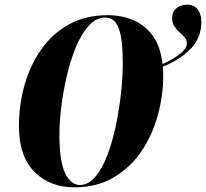

<svg xmlns="http://www.w3.org/2000/svg" viewBox="-20 -790 881 821"><path d="M298 11Q192 11 126.5 -56Q61 -123 61 -250Q61 -343 85.5 -428.5Q110 -514 158 -581Q206 -648 276.5 -686.5Q347 -725 440 -725Q501 -725 551 -703.5Q601 -682 634 -636Q667 -590 675 -516Q723 -538 751 -560.5Q779 -583 779 -603Q779 -619 769.5 -630Q760 -641 747.5 -652Q735 -663 725.5 -677.5Q716 -692 716 -714Q716 -737 733 -753.5Q750 -770 781 -770Q811 -770 826 -749Q841 -728 841 -697Q841 -627 793.5 -579.5Q746 -532 676 -505Q677 -495 677.5 -485.5Q678 -476 678 -466Q678 -381 654.5 -296Q631 -211 584 -142Q537 -73 465.5 -31Q394 11 298 11ZM321 1Q358 1 387.5 -34Q417 -69 439 -126.5Q461 -184 475.5 -253.5Q490 -323 497.5 -392.5Q505 -462 505 -520Q505 -624 487.5 -669.5Q470 -715 430 -715Q391 -715 359.5 -680Q328 -645 304.5 -588.5Q281 -532 265.5 -465Q250 -398 242 -332.5Q234 -267 234 -216Q234 -98 259 -48.5Q284 1 321 1Z"/></svg>

Font: Noto Serif Display ExtraCondensed Black
Style: Italic
Weight: 900
Width: 2
Italic angle: -12°
Designer: Monotype Design Team
Foundry: Monotype Imaging Inc.
Version: Version 2.009